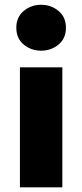

<svg xmlns="http://www.w3.org/2000/svg" viewBox="-20 -804 352 824"><path d="M65.5 0V-515H247.5V0ZM156.5 -586.5Q113.5 -586.5 81.8 -612.8Q50 -639 50 -685Q50 -730.5 81.8 -757Q113.5 -783.5 156.5 -783.5Q199.5 -783.5 231.2 -757Q263 -730.5 263 -685Q263 -639 231.2 -612.8Q199.5 -586.5 156.5 -586.5Z"/></svg>

Font: Geologica ExtraBold
Style: Regular
Weight: 800
Designer: Sindre Bremnes, Frode Helland
Foundry: Monokrom Skriftforlag AS
Version: Version 1.010;gftools[0.9.28]